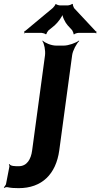

<svg xmlns="http://www.w3.org/2000/svg" viewBox="-89 -765 522 998"><path d="M-39 88 -43 90C-41 92 -40 97 -40 100L-58 193C-60 198 -66 206 -69 209L-67 212C-64 209 -55 207 -50 208C-32 212 -16 213 8 213C129 213 202 140 219 17L286 -478C289 -502 309 -539 323 -552L321 -554C306 -542 267 -528 243 -528H202C178 -528 144 -542 133 -554L131 -552C141 -539 148 -502 145 -478L78 17C72 63 51 99 8 99C-9 99 -35 99 -39 88ZM409 -602 296 -723C294 -727 288 -740 290 -743L286 -745C283 -741 269 -737 264 -737H222C217 -737 204 -741 202 -744L199 -743C200 -740 189 -727 186 -724L43 -605C42 -604 40 -604 39 -604L37 -601C37 -600 39 -599 39 -598C39 -596 36 -594 35 -593L37 -591C38 -592 40 -594 42 -594H128C133 -594 146 -590 148 -587L153 -588C151 -591 160 -604 163 -607L195 -633C212 -648 237 -681 239 -697H235C233 -681 250 -647 263 -633L286 -608C288 -604 295 -591 293 -588L296 -586C298 -590 313 -594 318 -594H407C408 -594 409 -592 410 -591L413 -594C412 -595 411 -596 411 -597C411 -598 412 -598 413 -599L411 -602Z"/></svg>

Font: Asimov
Style: EdgeNarIt
Weight: 500
Designer: Google
Version: Version 2.000980: 2014